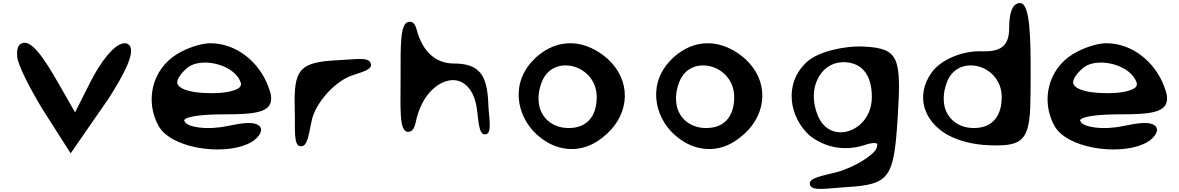

<svg xmlns="http://www.w3.org/2000/svg" viewBox="-20 -955 7743 1261"><path d="M254 -246 444 52 694 -309C794 -466 884 -631 819 -666C813 -670 805 -671 799 -671C731 -671 637 -543 572 -413L473 -217L362 -411C270 -571 184 -703 120 -669C91 -654 91 -618 93 -583C96 -534 165 -395 254 -246Z M1604 -8C1637 -22 1663 -41 1681 -66C1692 -81 1700 -101 1690 -120C1686 -127 1679 -132 1672 -136C1636 -156 1568 -147 1472 -127C1337 -99 1220 -120 1197 -151C1186 -165 1187 -169 1205 -178C1237 -193 1320 -204 1449 -204C1656 -204 1761 -216 1761 -309C1761 -333 1753 -358 1742 -387C1680 -553 1528 -671 1362 -671C1300 -671 1206 -639 1143 -600C979 -500 930 -292 1022 -127C1105 19 1434 66 1604 -8ZM1521 -473C1539 -456 1552 -437 1560 -416C1568 -393 1561 -375 1508 -359C1476 -349 1429 -343 1372 -343C1201 -343 1144 -382 1144 -414C1144 -434 1161 -466 1207 -507C1277 -569 1439 -550 1521 -473Z M1958 6C2004 5 2008 -85 2031 -179C2068 -303 2196 -431 2300 -462C2350 -480 2434 -498 2414 -541C2397 -582 2320 -565 2206 -560C1943 -548 1908 -500 1916 -237C1920 -110 1904 8 1958 6Z M2611 -450C2611 -243 2600 -89 2660 -89C2703 -89 2707 -142 2718 -185C2769 -370 2894 -441 2976 -427C3033 -418 3091 -366 3110 -252C3124 -169 3121 -64 3170 -73C3214 -81 3191 -174 3187 -275C3180 -463 3128 -538 2960 -538C2845 -538 2756 -612 2717 -759C2711 -777 2704 -819 2661 -811C2607 -798 2611 -651 2611 -450Z M3470 -547C3322 -380 3388 -158 3530 -51C3640 37 3797 60 3935 -50C4107 -181 4132 -392 3999 -540C3991 -548 3983 -557 3975 -565C3823 -701 3643 -707 3500 -578C3490 -568 3480 -558 3470 -547ZM3545 -432C3589 -520 3675 -539 3752 -517C3829 -494 3899 -423 3899 -318C3899 -197 3842 -131 3753 -117C3638 -100 3547 -159 3523 -254C3511 -307 3516 -369 3545 -432Z M4373 -547C4225 -380 4291 -158 4433 -51C4543 37 4700 60 4838 -50C5010 -181 5035 -392 4902 -540C4894 -548 4886 -557 4878 -565C4726 -701 4546 -707 4403 -578C4393 -568 4383 -558 4373 -547ZM4448 -432C4492 -520 4578 -539 4655 -517C4732 -494 4802 -423 4802 -318C4802 -197 4745 -131 4656 -117C4541 -100 4450 -159 4426 -254C4414 -307 4419 -369 4448 -432Z M5295 -67C5384 6 5515 43 5654 -1C5726 -26 5741 -11 5741 -10C5742 -7 5742 3 5736 20C5721 60 5599 142 5474 176C5395 198 5283 211 5300 260C5316 303 5416 281 5537 274C5826 257 5851 214 5876 -188C5901 -579 5882 -637 5656 -649C5521 -656 5351 -614 5280 -549C5123 -405 5166 -185 5295 -67ZM5460 -537C5490 -547 5523 -550 5560 -543C5649 -527 5706 -454 5706 -318C5706 -171 5596 -86 5501 -86C5443 -86 5385 -116 5352 -194C5285 -353 5350 -500 5460 -537Z M6097 -476C5991 -325 6047 -159 6202 -70C6276 -30 6369 -5 6476 -1C6676 6 6736 -20 6746 -242C6748 -301 6749 -374 6749 -463C6749 -686 6748 -935 6680 -935C6618 -935 6608 -839 6608 -772C6608 -664 6563 -618 6449 -618H6429C6300 -623 6157 -563 6097 -476ZM6206 -432C6250 -520 6337 -539 6413 -517C6489 -494 6559 -423 6559 -318C6559 -197 6503 -131 6414 -117C6299 -100 6208 -159 6184 -254C6172 -307 6178 -369 6206 -432Z M7488 -8C7521 -22 7547 -41 7565 -66C7576 -81 7584 -101 7574 -120C7570 -127 7563 -132 7556 -136C7520 -156 7452 -147 7356 -127C7221 -99 7104 -120 7081 -151C7070 -165 7071 -169 7089 -178C7121 -193 7204 -204 7333 -204C7540 -204 7645 -216 7645 -309C7645 -333 7637 -358 7626 -387C7564 -553 7412 -671 7246 -671C7184 -671 7090 -639 7027 -600C6863 -500 6814 -292 6906 -127C6989 19 7318 66 7488 -8ZM7405 -473C7423 -456 7436 -437 7444 -416C7452 -393 7445 -375 7392 -359C7360 -349 7313 -343 7256 -343C7085 -343 7028 -382 7028 -414C7028 -434 7045 -466 7091 -507C7161 -569 7323 -550 7405 -473Z"/></svg>

Font: Venom Sans
Style: Bd
Weight: 700
Version: Version 1.001